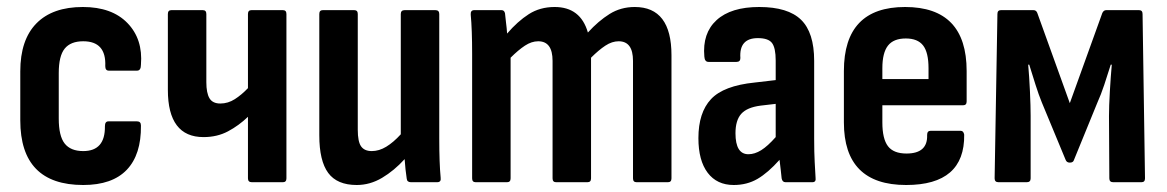

<svg xmlns="http://www.w3.org/2000/svg" viewBox="-20 -521 3337 549"><path d="M218 8Q38 8 38 -177V-317Q38 -407 84 -454Q130 -501 217 -501Q300 -501 344.5 -455Q389 -409 383 -336Q383 -319 372 -319H291Q281 -319 281 -332Q284 -403 218 -403Q182 -403 165 -382Q148 -361 148 -312V-182Q148 -132 165 -110.5Q182 -89 218 -89Q281 -89 280 -160Q280 -174 290 -174H372Q383 -174 383 -162Q384 -79 342.5 -35.5Q301 8 218 8Z M700 0Q689 0 689 -11V-187Q663 -162 632 -145.5Q601 -129 562 -129Q460 -129 460 -264V-481Q460 -492 470 -492H560Q570 -492 570 -481V-286Q570 -255 579 -240Q588 -225 610 -225Q632 -225 651.5 -237.5Q671 -250 689 -269V-481Q689 -492 699 -492H789Q799 -492 799 -481V-11Q799 0 789 0Z M1000 8Q944 8 918.5 -26.5Q893 -61 893 -134V-481Q893 -492 903 -492H993Q1003 -492 1003 -481V-150Q1003 -116 1012.5 -102.5Q1022 -89 1043 -89Q1064 -89 1084.5 -101.5Q1105 -114 1126 -137V-481Q1126 -492 1137 -492H1225Q1236 -492 1236 -481V-125Q1236 -90 1237 -62Q1238 -34 1240 -13Q1242 0 1230 0H1155Q1144 0 1143 -10Q1139 -36 1137 -66Q1107 -33 1072.5 -12.5Q1038 8 1000 8Z M1340 0Q1330 0 1330 -11V-367Q1330 -401 1329 -429.5Q1328 -458 1326 -479Q1325 -492 1336 -492H1414Q1422 -492 1424 -483Q1425 -470 1427 -455.5Q1429 -441 1430 -425Q1460 -460 1492 -480.5Q1524 -501 1566 -501Q1640 -501 1661 -428Q1691 -461 1723 -481Q1755 -501 1795 -501Q1900 -501 1900 -363V-11Q1900 0 1890 0H1800Q1790 0 1790 -11V-347Q1790 -403 1749 -403Q1730 -403 1711 -390.5Q1692 -378 1670 -356V-11Q1670 0 1660 0H1570Q1560 0 1560 -11V-347Q1560 -403 1519 -403Q1500 -403 1481 -390.5Q1462 -378 1440 -356V-11Q1440 0 1430 0Z M2078 8Q2030 8 2003.5 -27Q1977 -62 1977 -126Q1977 -199 2013 -237.5Q2049 -276 2138 -285L2198 -292V-348Q2198 -384 2187.5 -398Q2177 -412 2147 -412Q2093 -412 2097 -355Q2097 -344 2086 -344H2006Q1995 -344 1994 -359Q1988 -426 2029 -463.5Q2070 -501 2151 -501Q2233 -501 2270.5 -464.5Q2308 -428 2308 -347V-125Q2308 -85 2309.5 -58Q2311 -31 2312 -13Q2314 0 2303 0H2226Q2217 0 2215 -11Q2214 -20 2212.5 -34.5Q2211 -49 2209 -64Q2176 -27 2146 -9.5Q2116 8 2078 8ZM2083 -140Q2083 -80 2120 -80Q2138 -80 2156.5 -91.5Q2175 -103 2198 -129V-224L2155 -219Q2116 -214 2099.5 -195.5Q2083 -177 2083 -140Z M2571 8Q2393 8 2393 -171V-318Q2393 -501 2568 -501Q2744 -501 2744 -318V-231Q2744 -220 2734 -220H2503V-171Q2503 -124 2519 -103Q2535 -82 2572 -82Q2633 -82 2631 -135Q2631 -147 2641 -147H2727Q2735 -147 2737 -136Q2739 8 2571 8ZM2503 -295H2635V-326Q2635 -371 2619.5 -391Q2604 -411 2570 -411Q2535 -411 2519 -390.5Q2503 -370 2503 -326Z M2835 0Q2824 0 2824 -11L2832 -481Q2832 -492 2842 -492H2935Q2943 -492 2946 -484L3039 -226L3132 -484Q3136 -492 3143 -492H3237Q3247 -492 3247 -481L3254 -11Q3254 0 3244 0H3163Q3152 0 3152 -11L3151 -189Q3151 -217 3153.5 -260Q3156 -303 3159 -336H3156Q3147 -307 3137.5 -278.5Q3128 -250 3118 -228L3051 -64Q3049 -56 3039 -56Q3030 -56 3027 -64L2959 -228Q2950 -250 2941 -278.5Q2932 -307 2923 -336H2920Q2923 -303 2925 -260Q2927 -217 2927 -190V-11Q2927 0 2916 0Z"/></svg>

Font: Sofia Sans Condensed
Style: Bold
Weight: 700
Designer: Botio Nikoltchev, Ani Petrova
Foundry: lettersoup
Version: Version 4.101; ttfautohint (v1.8.4.7-5d5b)